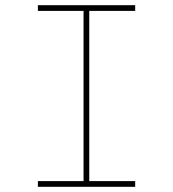

<svg xmlns="http://www.w3.org/2000/svg" viewBox="-20 -720 667 740"><path d="M126 0V-22H302V-678H126V-700H501V-678H324V-22H501V0Z"/></svg>

Font: Lexend Mega Thin
Style: Regular
Weight: 250
Version: Version 1.007